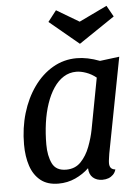

<svg xmlns="http://www.w3.org/2000/svg" viewBox="-54 -793 618 856"><g transform="rotate(-5 254.5 -365.5)"><path d="M173 20Q124 20 93.5 -4.5Q63 -29 49 -71Q35 -113 35 -167Q35 -241 54.5 -306.5Q74 -372 110 -422.5Q146 -473 195 -501.5Q244 -530 302 -530Q350 -530 405 -509L492 -520L410 -93Q409 -84 407 -72Q405 -60 405 -51Q405 -37 411.5 -29.5Q418 -22 431 -21Q427 -7 418 2Q409 11 397 15.5Q385 20 370 20Q344 20 327.5 5.5Q311 -9 310 -37Q284 -12 249 4Q214 20 173 20ZM213 -39Q253 -39 278.5 -65.5Q304 -92 319 -131.5Q334 -171 341 -208L384 -436Q363 -453 339 -461.5Q315 -470 295 -470Q264 -470 238.5 -454Q213 -438 193.5 -409Q174 -380 160.5 -340.5Q147 -301 140.5 -254.5Q134 -208 134 -158Q134 -108 150.5 -73.5Q167 -39 213 -39ZM322 -593 191 -702 229 -751 330 -691 455 -751 483 -701 323 -593Z"/></g></svg>

Font: Sansita Swashed Light Light
Style: Regular
Weight: 300
Version: Version 1.003